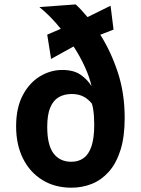

<svg xmlns="http://www.w3.org/2000/svg" viewBox="-20 -843 640 870"><path d="M303.5 7.5Q229 7.5 172.5 -27Q116 -61.5 84.5 -124.2Q53 -187 53 -270.5Q53 -354 82.8 -410.8Q112.5 -467.5 160.5 -496.8Q208.5 -526 262.5 -526Q314.5 -526 346 -503.8Q377.5 -481.5 395 -452Q386 -492.5 365 -539Q344 -585.5 313.5 -632.5L211.5 -576L194 -686L255.5 -712.5Q233 -740.5 208.5 -765.5Q184 -790.5 158.5 -811L323 -823Q336.5 -810.5 350 -796Q363.5 -781.5 376.5 -765.5L481 -817L494.5 -709L434.5 -685.5Q482.5 -610 513.8 -515.2Q545 -420.5 545 -308.5Q545 -223.5 526 -163.2Q507 -103 473.5 -65.2Q440 -27.5 396.5 -10Q353 7.5 303.5 7.5ZM303.5 -110Q336 -110 359.2 -127Q382.5 -144 394.8 -181Q407 -218 407 -278Q407 -296 405.8 -314.8Q404.5 -333.5 402 -349.2Q399.5 -365 396 -374Q386 -386.5 373 -396.2Q360 -406 343.2 -411.5Q326.5 -417 304.5 -417Q271.5 -417 246.5 -402.8Q221.5 -388.5 207.8 -356Q194 -323.5 194 -268Q194 -186 222.5 -148Q251 -110 303.5 -110Z"/></svg>

Font: Spline Sans Mono SemiBold
Style: Regular
Weight: 600
Monospace: yes
Version: Version 1.004